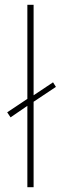

<svg xmlns="http://www.w3.org/2000/svg" viewBox="-20 -780 253 800"><path d="M94 0V-339L24 -291L10 -312L94 -368V-760H120V-383L201 -437L213 -418L120 -356V0Z"/></svg>

Font: Noto Sans Armenian Thin
Style: Regular
Weight: 250
Version: Version 2.007